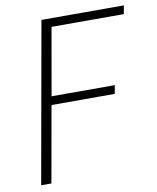

<svg xmlns="http://www.w3.org/2000/svg" viewBox="-80 -765 679 828"><g transform="rotate(-10 259.5 -351.0)"><path d="M33.2 0 158.2 -702.1H519L512.2 -665H195.8L144 -370.1H420.9L414.1 -333H137.2L78.1 0Z"/></g></svg>

Font: SVN-Poppins ExtraLight
Style: Italic
Weight: 200
Italic angle: -10°
Designer: Ninad Kale (Devanagari), Jonny Pinhorn (Latin)
Foundry: Indian Type Foundry
Version: Version 3.002 2017